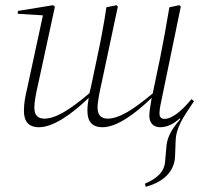

<svg xmlns="http://www.w3.org/2000/svg" viewBox="-20 -477 796 738"><path d="M596 12C623 12 648 -1 671 -22L673 -19C632 28 621 58 619 94L615 140C613 183 584 209 537 229L540 241C608 223 652 182 653 121L655 68C656 12 684 -25 725 -87L726 -88L716 -96C680 -52 642 -20 612 -20C600 -20 593 -27 593 -41C593 -59 598 -79 605 -113L675 -452L669 -457L631 -449C619 -376 608 -317 595 -252L567 -118C487 -51 436 -21 393 -21C369 -21 355 -35 355 -63C355 -87 363 -124 369 -151L433 -452L428 -457L389 -449C378 -376 367 -319 353 -254L329 -140C327 -133 325 -126 324 -119C244 -51 192 -21 150 -21C125 -21 112 -35 112 -63C112 -87 119 -121 126 -151L191 -451L184 -457L49 -435L48 -424L145 -418L85 -140C77 -106 72 -81 72 -51C72 -11 89 12 130 12C184 12 255 -37 321 -101C318 -83 316 -68 316 -51C316 -11 333 12 374 12C428 12 497 -37 563 -101C557 -67 554 -46 554 -32C554 -6 568 12 596 12Z"/></svg>

Font: Source Serif 4 Display Light
Style: Italic
Weight: 300
Italic angle: -12°
Designer: Frank Grießhammer
Foundry: Adobe Systems Incorporated
Version: Version 4.004;hotconv 1.0.117;makeotfexe 2.5.65602